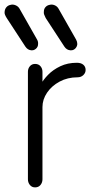

<svg xmlns="http://www.w3.org/2000/svg" viewBox="-46 -802 411 832"><path d="M106 10Q92 10 83.5 -0.5Q75 -11 75 -25V-491Q75 -505 83.5 -515Q92 -525 106 -525Q121 -525 129.5 -515Q138 -505 138 -491V-419L131 -436Q141 -456 162.5 -478Q184 -500 215.5 -515Q247 -530 287 -530Q305 -530 315 -521.5Q325 -513 325 -499Q325 -486 315 -476.5Q305 -467 290 -467Q247 -467 212.5 -448.5Q178 -430 158 -400.5Q138 -371 138 -338V-25Q138 -11 129.5 -0.5Q121 10 106 10ZM90 -584Q74 -585 64 -600L-17 -724Q-22 -732 -24.5 -738.5Q-27 -745 -26 -751Q-25 -763 -18 -771Q-11 -779 0 -781Q10 -784 22 -779Q34 -774 40 -762L115 -630Q120 -621 119 -611Q119 -599 110 -591Q101 -583 90 -584ZM259 -584Q243 -585 233 -600L152 -724Q148 -732 145.5 -738.5Q143 -745 144 -751Q144 -763 151 -771Q158 -779 169 -781Q180 -784 191.5 -779Q203 -774 209 -762L284 -630Q289 -621 289 -611Q288 -599 279.5 -591Q271 -583 259 -584Z"/></svg>

Font: National Park Light
Style: Regular
Weight: 300
Designer: Andrea Herstowski, Ben Hoepner
Version: Version 1.009